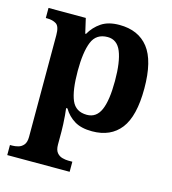

<svg xmlns="http://www.w3.org/2000/svg" viewBox="-115 -641 875 975"><g transform="rotate(15 322.5 -153.0)"><path d="M13 240V187H25Q40 187 56.5 182.5Q73 178 84.5 164Q96 150 96 122V-413Q96 -459 77 -471Q58 -483 29 -483H22V-536H218L236 -458H240Q262 -497 298.5 -521.5Q335 -546 393 -546Q493 -546 545.5 -479Q598 -412 598 -266Q598 -121 546.5 -54.5Q495 12 397 12Q340 12 304.5 -9.5Q269 -31 247 -68H240Q242 -54 244 -30.5Q246 -7 247 15.5Q248 38 248 53V122Q248 150 259.5 164Q271 178 288 182.5Q305 187 319 187H341V240ZM350 -62Q400 -62 422 -112.5Q444 -163 444 -265Q444 -365 422.5 -418Q401 -471 351 -471Q291 -471 269.5 -418Q248 -365 248 -266Q248 -163 269.5 -112.5Q291 -62 350 -62Z"/></g></svg>

Font: Noto Serif Yezidi
Style: Bold
Weight: 700
Designer: Dalton Maag Ltd
Foundry: Dalton Maag Ltd
Version: Version 1.001; ttfautohint (v1.8.4.7-5d5b)